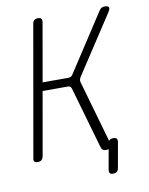

<svg xmlns="http://www.w3.org/2000/svg" viewBox="-95 -809 790 1017"><g transform="rotate(-10 300.0 -300.0)"><path d="M48 10Q35 10 30 4Q25 -2 28 -15L151 -715Q153 -728 160.5 -734Q168 -740 180 -740Q193 -740 198 -734Q203 -728 201 -715L146 -401H284Q291 -401 297.5 -404Q304 -407 308 -414L510 -724Q515 -732 522 -736Q529 -740 538 -740Q557 -740 561 -732Q565 -724 554 -707L349 -394Q345 -387 343.5 -380.5Q342 -374 344 -367L439 -35L443 -39Q450 -45 463 -45Q476 -45 481 -39Q486 -33 484 -20L460 115Q458 128 450.5 134Q443 140 430 140Q417 140 412.5 134Q408 128 410 115L429 8Q423 10 414 10Q404 10 398 5.5Q392 1 389 -8L293 -342Q291 -349 286.5 -352.5Q282 -356 275 -356H138L78 -15Q75 -2 68 4Q61 10 48 10Z"/></g></svg>

Font: Maple Mono Thin
Style: Italic
Weight: 250
Italic angle: -10°
Monospace: yes
Designer: subframe7536
Version: Version 7.000